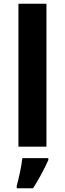

<svg xmlns="http://www.w3.org/2000/svg" viewBox="-20 -780 345 1021"><path d="M227 0V-760H78V0ZM237 71V61H99C94 104 80 169 69 208V221H156C190 168 217 115 237 71Z"/></svg>

Font: Noto Traditional Nushu
Style: Bold
Weight: 700
Designer: LIU Zhao
Foundry: LiuZhao Studio
Version: Version 2.003